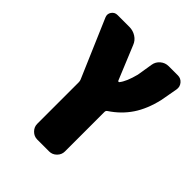

<svg xmlns="http://www.w3.org/2000/svg" viewBox="-207 -640 981 981"><g transform="rotate(45 283.5 -150.0)"><path d="M505 -520Q527 -520 541 -503Q555 -486 551 -464L534 -370Q515 -289 477.5 -233Q440 -177 380 -137Q372 -132 372 -123V163Q372 186 355 203Q338 220 315 220H229Q206 220 189 203Q172 186 172 163V-136Q172 -146 169 -153L34 -468Q26 -487 37.5 -503.5Q49 -520 69 -520H155Q181 -520 203 -506Q225 -492 234 -468L309 -286Q310 -283 313.5 -282.5Q317 -282 318 -284Q341 -312 358 -378L372 -464Q376 -488 395 -504Q414 -520 439 -520Z"/></g></svg>

Font: Rounded Mplus 1c Black
Style: Regular
Weight: 900
Version: Version 1.059.20150529